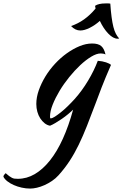

<svg xmlns="http://www.w3.org/2000/svg" viewBox="-125 -734 716 1121"><path d="M-105 298Q-105 292 -101 287Q-97 282 -92 277Q-80 288 -71.5 294Q-63 300 -55.5 304Q-48 308 -40 309Q-32 310 -21 310Q31 310 78 282.5Q125 255 166.5 203Q208 151 242 76Q276 1 302 -94Q290 -82 272.5 -67.5Q255 -53 236 -40Q217 -27 198.5 -16Q180 -5 167 0Q150 -3 135.5 -14.5Q121 -26 110 -43Q99 -60 93 -81.5Q87 -103 87 -127Q87 -166 101.5 -207Q116 -248 140 -287.5Q164 -327 196.5 -362Q229 -397 265.5 -423Q302 -449 339.5 -464.5Q377 -480 413 -480Q448 -480 465.5 -465.5Q483 -451 491 -416Q480 -422 463 -422Q439 -422 407.5 -403Q376 -384 343.5 -353.5Q311 -323 279 -283.5Q247 -244 222.5 -203Q198 -162 182.5 -123Q167 -84 167 -53Q167 -46 168 -44.5Q169 -43 171 -43Q180 -43 195.5 -53Q211 -63 230.5 -78.5Q250 -94 271 -114.5Q292 -135 311 -156Q354 -204 389.5 -263.5Q425 -323 446 -379Q473 -377 494 -370Q515 -363 523 -355Q489 -277 468.5 -224Q448 -171 433 -130Q406 -58 382.5 1.5Q359 61 334.5 111.5Q310 162 281.5 205.5Q253 249 217 289Q200 308 178.5 322.5Q157 337 134.5 347Q112 357 90.5 362Q69 367 51 367Q27 367 2 361.5Q-23 356 -44.5 346.5Q-66 337 -82 324.5Q-98 312 -105 298ZM519 -713Q522 -668 526.5 -634.5Q531 -601 537 -577Q543 -553 551.5 -537Q560 -521 571 -509Q569 -508 562 -508Q536 -508 507.5 -537.5Q479 -567 458 -612Q430 -587 399 -571.5Q368 -556 344 -556Q314 -556 290 -582Q331 -596 366 -621Q401 -646 433 -684L430 -700Q450 -714 491 -714Q503 -714 508.5 -714Q514 -714 519 -713Z"/></svg>

Font: Kaushan Script
Style: Regular
Weight: 400
Designer: Pablo Impallari
Foundry: Pablo Impallari
Version: Version 1.002